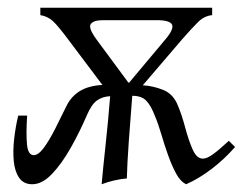

<svg xmlns="http://www.w3.org/2000/svg" viewBox="-20 -460 636 495"><path d="M63 15Q41 15 29.5 -1.5Q18 -18 15.5 -44.5Q13 -71 16.5 -102Q20 -133 27 -162H50Q47 -117 49.5 -88.5Q52 -60 67 -60Q79 -60 93 -79Q107 -98 122 -127.5Q137 -157 151 -186Q163 -211 185.5 -225Q208 -239 244 -241L156 -358Q130 -393 116.5 -405.5Q103 -418 84 -421V-440H527V-421Q507 -419 491.5 -404Q476 -389 449 -358L348 -240Q373 -239 400 -228.5Q427 -218 439 -187Q449 -163 457.5 -131Q466 -99 476.5 -75Q487 -51 503 -51Q513 -51 528 -61.5Q543 -72 570 -97L586 -81Q558 -49 525 -24Q492 1 460 15Q445 8 434 -12.5Q423 -33 413.5 -59.5Q404 -86 396 -113.5Q388 -141 379 -162Q369 -188 357 -200.5Q345 -213 321 -213Q316 -152 312 -95Q308 -38 307 0Q274 3 242 15Q246 -29 252.5 -89Q259 -149 264 -212Q244 -211 230 -201Q216 -191 204 -163Q186 -121 163 -80Q140 -39 114.5 -12Q89 15 63 15ZM311 -247H313L406 -358Q429 -385 423.5 -396.5Q418 -408 384 -408H246Q221 -408 214 -398Q207 -388 229 -358Z"/></svg>

Font: Bona Nova SC
Style: Italic
Weight: 400
Italic angle: -4°
Designer: Mateusz Machalski
Foundry: Capitalics
Version: Version 4.001; ttfautohint (v1.8.4.7-5d5b)